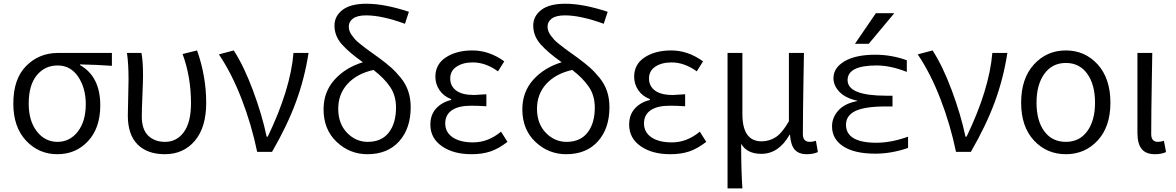

<svg xmlns="http://www.w3.org/2000/svg" viewBox="-20 -829 6418 1048"><path d="M52.7 -263.7Q52.7 -398.4 123 -469.2Q193.4 -540 296.9 -540H590.8V-469.7Q511.7 -475.6 417 -477.5V-473.6Q527.3 -411.1 527.3 -253.9Q527.3 -130.9 460.9 -59.1Q394.5 12.7 293 12.7Q191.4 12.7 122.1 -61.5Q52.7 -135.7 52.7 -263.7ZM293.9 -54.7Q361.3 -54.7 404.8 -110.8Q448.2 -167 448.2 -260.7Q448.2 -348.6 406.7 -410.2Q365.2 -471.7 294.9 -471.7Q224.6 -471.7 180.7 -418Q136.7 -364.3 136.7 -263.7Q136.7 -168.9 181.2 -111.8Q225.6 -54.7 293.9 -54.7Z M879.9 12.7Q784.2 12.7 731 -40.5Q677.7 -93.8 677.7 -198.2Q677.7 -231.4 679.7 -296.4Q681.6 -361.3 681.6 -394.5Q681.6 -484.4 672.9 -540H752Q760.7 -497.1 760.7 -415Q760.7 -383.8 757.3 -305.7Q753.9 -227.5 753.9 -194.3Q753.9 -122.1 789.1 -88.4Q824.2 -54.7 880.9 -54.7Q944.3 -54.7 983.4 -107.9Q1022.5 -161.1 1022.5 -265.6Q1022.5 -409.2 976.6 -534.2L1055.7 -553.7Q1105.5 -412.1 1105.5 -267.6Q1105.5 -133.8 1043.5 -60.5Q981.4 12.7 879.9 12.7Z M1464.8 0H1383.8Q1352.5 -150.4 1298.3 -290Q1244.1 -429.7 1174.8 -532.2L1255.9 -553.7Q1311.5 -467.8 1360.8 -335.4Q1410.2 -203.1 1435.5 -83H1441.4Q1565.4 -340.8 1582 -540H1664.1Q1642.6 -400.4 1595.2 -272Q1547.9 -143.6 1464.8 0Z M1987.3 -54.7Q2062.5 -54.7 2102.1 -105.5Q2141.6 -156.2 2141.6 -242.2Q2141.6 -306.6 2109.9 -354Q2078.1 -401.4 2018.6 -447.3Q1927.7 -426.8 1877 -371.1Q1826.2 -315.4 1826.2 -235.4Q1826.2 -154.3 1874 -104.5Q1921.9 -54.7 1987.3 -54.7ZM2211.9 -764.6 2190.4 -699.2Q2064.5 -745.1 1978.5 -745.1Q1930.7 -745.1 1907.2 -728Q1883.8 -710.9 1883.8 -684.6Q1883.8 -671.9 1887.7 -660.2Q1891.6 -648.4 1901.4 -635.3Q1911.1 -622.1 1919.4 -612.8Q1927.7 -603.5 1946.3 -588.9Q1964.8 -574.2 1975.6 -565.9Q1986.3 -557.6 2011.2 -540Q2036.1 -522.5 2047.9 -513.7Q2088.9 -483.4 2114.7 -460.4Q2140.6 -437.5 2168 -403.8Q2195.3 -370.1 2208.5 -330.6Q2221.7 -291 2221.7 -244.1Q2221.7 -127.9 2158.7 -57.6Q2095.7 12.7 1985.4 12.7Q1888.7 12.7 1817.4 -54.7Q1746.1 -122.1 1746.1 -232.4Q1746.1 -327.1 1805.7 -393.6Q1865.2 -460 1960.9 -489.3Q1885.7 -542 1845.7 -587.4Q1805.7 -632.8 1805.7 -689.5Q1805.7 -741.2 1849.6 -774.9Q1893.6 -808.6 1980.5 -808.6Q2079.1 -808.6 2211.9 -764.6Z M2553.7 12.7Q2454.1 12.7 2391.6 -31.2Q2329.1 -75.2 2329.1 -148.4Q2329.1 -203.1 2360.8 -237.3Q2392.6 -271.5 2442.4 -283.2V-288.1Q2401.4 -303.7 2378.9 -336.9Q2356.4 -370.1 2356.4 -410.2Q2356.4 -478.5 2414.1 -516.1Q2471.7 -553.7 2558.6 -553.7Q2650.4 -553.7 2732.4 -494.1L2698.2 -439.5Q2630.9 -488.3 2560.5 -488.3Q2506.8 -488.3 2472.2 -465.3Q2437.5 -442.4 2437.5 -400.4Q2437.5 -359.4 2469.7 -335Q2502 -310.5 2568.4 -310.5Q2580.1 -310.5 2634.8 -314.5V-249Q2586.9 -252 2551.8 -252Q2482.4 -252 2446.3 -227.1Q2410.2 -202.1 2410.2 -155.3Q2410.2 -107.4 2450.7 -79.6Q2491.2 -51.8 2562.5 -51.8Q2644.5 -51.8 2714.8 -110.4L2750 -54.7Q2702.1 -17.6 2657.2 -2.4Q2612.3 12.7 2553.7 12.7Z M3072.3 -54.7Q3147.5 -54.7 3187 -105.5Q3226.6 -156.2 3226.6 -242.2Q3226.6 -306.6 3194.8 -354Q3163.1 -401.4 3103.5 -447.3Q3012.7 -426.8 2961.9 -371.1Q2911.1 -315.4 2911.1 -235.4Q2911.1 -154.3 2959 -104.5Q3006.8 -54.7 3072.3 -54.7ZM3296.9 -764.6 3275.4 -699.2Q3149.4 -745.1 3063.5 -745.1Q3015.6 -745.1 2992.2 -728Q2968.8 -710.9 2968.8 -684.6Q2968.8 -671.9 2972.7 -660.2Q2976.6 -648.4 2986.3 -635.3Q2996.1 -622.1 3004.4 -612.8Q3012.7 -603.5 3031.2 -588.9Q3049.8 -574.2 3060.5 -565.9Q3071.3 -557.6 3096.2 -540Q3121.1 -522.5 3132.8 -513.7Q3173.8 -483.4 3199.7 -460.4Q3225.6 -437.5 3252.9 -403.8Q3280.3 -370.1 3293.5 -330.6Q3306.6 -291 3306.6 -244.1Q3306.6 -127.9 3243.7 -57.6Q3180.7 12.7 3070.3 12.7Q2973.6 12.7 2902.3 -54.7Q2831.1 -122.1 2831.1 -232.4Q2831.1 -327.1 2890.6 -393.6Q2950.2 -460 3045.9 -489.3Q2970.7 -542 2930.7 -587.4Q2890.6 -632.8 2890.6 -689.5Q2890.6 -741.2 2934.6 -774.9Q2978.5 -808.6 3065.4 -808.6Q3164.1 -808.6 3296.9 -764.6Z M3638.7 12.7Q3539.1 12.7 3476.6 -31.2Q3414.1 -75.2 3414.1 -148.4Q3414.1 -203.1 3445.8 -237.3Q3477.5 -271.5 3527.3 -283.2V-288.1Q3486.3 -303.7 3463.9 -336.9Q3441.4 -370.1 3441.4 -410.2Q3441.4 -478.5 3499 -516.1Q3556.6 -553.7 3643.6 -553.7Q3735.4 -553.7 3817.4 -494.1L3783.2 -439.5Q3715.8 -488.3 3645.5 -488.3Q3591.8 -488.3 3557.1 -465.3Q3522.5 -442.4 3522.5 -400.4Q3522.5 -359.4 3554.7 -335Q3586.9 -310.5 3653.3 -310.5Q3665 -310.5 3719.7 -314.5V-249Q3671.9 -252 3636.7 -252Q3567.4 -252 3531.2 -227.1Q3495.1 -202.1 3495.1 -155.3Q3495.1 -107.4 3535.6 -79.6Q3576.2 -51.8 3647.5 -51.8Q3729.5 -51.8 3799.8 -110.4L3835 -54.7Q3787.1 -17.6 3742.2 -2.4Q3697.3 12.7 3638.7 12.7Z M3951.2 199.2V-540H4032.2V-207Q4032.2 -57.6 4136.7 -57.6Q4178.7 -57.6 4213.9 -80.1Q4249 -102.5 4286.1 -167V-540H4368.2Q4367.2 -489.3 4365.7 -397Q4364.3 -304.7 4363.3 -231Q4362.3 -157.2 4362.3 -96.7Q4362.3 -54.7 4400.4 -54.7Q4415 -54.7 4433.6 -60.5L4444.3 1Q4418.9 12.7 4383.8 12.7Q4339.8 12.7 4317.9 -12.2Q4295.9 -37.1 4292 -93.8H4290Q4230.5 10.7 4135.7 10.7Q4057.6 10.7 4025.4 -43.9Q4025.4 98.6 4032.2 199.2Z M4597.7 -148.4Q4597.7 -50.8 4761.7 -49.8Q4844.7 -49.8 4936.5 -83V-21.5Q4845.7 9.8 4757.8 9.8Q4643.6 9.8 4582.5 -30.3Q4521.5 -70.3 4521.5 -139.6Q4521.5 -187.5 4556.2 -226.1Q4590.8 -264.6 4659.2 -277.3V-279.3Q4595.7 -293 4562.5 -327.1Q4529.3 -361.3 4529.3 -402.3Q4529.3 -459 4589.8 -494.6Q4650.4 -530.3 4757.8 -530.3Q4846.7 -530.3 4929.7 -500V-436.5Q4840.8 -471.7 4764.6 -471.7Q4606.4 -471.7 4606.4 -391.6Q4606.4 -306.6 4817.4 -306.6H4851.6V-248H4817.4Q4700.2 -248 4648.9 -223.1Q4597.7 -198.2 4597.7 -148.4ZM4760.7 -756.8H4861.3L4721.7 -589.8H4646.5Z M5279.3 0H5198.2Q5167 -150.4 5112.8 -290Q5058.6 -429.7 4989.3 -532.2L5070.3 -553.7Q5126 -467.8 5175.3 -335.4Q5224.6 -203.1 5250 -83H5255.9Q5379.9 -340.8 5396.5 -540H5478.5Q5457 -400.4 5409.7 -272Q5362.3 -143.6 5279.3 0Z M5553.7 -268.6Q5553.7 -400.4 5623.5 -477.1Q5693.4 -553.7 5797.9 -553.7Q5902.3 -553.7 5971.7 -477.1Q6041 -400.4 6041 -268.6Q6041 -137.7 5971.7 -62.5Q5902.3 12.7 5797.9 12.7Q5693.4 12.7 5623.5 -62.5Q5553.7 -137.7 5553.7 -268.6ZM5797.9 -54.7Q5872.1 -54.7 5914.6 -112.8Q5957 -170.9 5957 -268.6Q5957 -367.2 5914.6 -426.3Q5872.1 -485.4 5797.9 -485.4Q5723.6 -485.4 5680.7 -426.3Q5637.7 -367.2 5637.7 -268.6Q5637.7 -169.9 5680.2 -112.3Q5722.7 -54.7 5797.9 -54.7Z M6284.2 12.7Q6234.4 12.7 6211.4 -16.1Q6188.5 -44.9 6188.5 -103.5V-540H6269.5Q6268.6 -489.3 6267.1 -397Q6265.6 -304.7 6264.6 -231Q6263.7 -157.2 6263.7 -96.7Q6263.7 -54.7 6300.8 -54.7Q6315.4 -54.7 6333 -60.5L6344.7 1Q6319.3 12.7 6284.2 12.7Z"/></svg>

Font: Gen Shin Gothic Normal
Style: Regular
Weight: 300
Designer: [Source Han Sans]
Ryoko NISHIZUKA  (kana & ideographs); Paul D. Hunt (Latin, Greek & Cyrillic); Wenlong ZHANG  (bopomofo
Version: Version 1.002.20150607